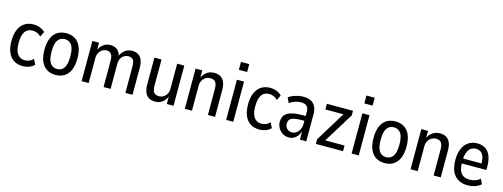

<svg xmlns="http://www.w3.org/2000/svg" viewBox="-17 -1482 5931 2266"><g transform="rotate(15 2949.0 -348.5)"><path d="M249 9Q185 9 139.5 -20.5Q94 -50 70 -107Q46 -164 46 -245Q46 -326 70.5 -383Q95 -440 140.5 -470Q186 -500 249 -500Q292 -500 329 -485.5Q366 -471 391 -446L361 -382Q340 -403 314 -415Q288 -427 257 -427Q197 -427 165.5 -382Q134 -337 134 -244Q134 -153 166 -108.5Q198 -64 256 -64Q288 -64 313.5 -76Q339 -88 359 -108L390 -45Q365 -19 328.5 -5Q292 9 249 9Z M651 9Q587 9 542 -20Q497 -49 473 -105.5Q449 -162 449 -246Q449 -329 473 -386Q497 -443 542 -471.5Q587 -500 651 -500Q714 -500 759 -471.5Q804 -443 828 -386Q852 -329 852 -246Q852 -162 828 -105.5Q804 -49 759 -20Q714 9 651 9ZM650 -63Q705 -63 735 -106.5Q765 -150 765 -246Q765 -343 735 -385.5Q705 -428 651 -428Q596 -428 566 -385.5Q536 -343 536 -246Q536 -150 566 -106.5Q596 -63 650 -63Z M969 0V-491H1050V-397H1047Q1058 -426 1078 -449.5Q1098 -473 1126.5 -486.5Q1155 -500 1190 -500Q1238 -500 1271.5 -474.5Q1305 -449 1315 -399H1313Q1329 -442 1365.5 -471Q1402 -500 1457 -500Q1497 -500 1527.5 -482.5Q1558 -465 1574.5 -427Q1591 -389 1591 -328V0H1504V-320Q1504 -381 1485 -404Q1466 -427 1431 -427Q1400 -427 1375.5 -412Q1351 -397 1337 -370Q1323 -343 1323 -305V0H1237V-320Q1237 -381 1216 -404Q1195 -427 1164 -427Q1133 -427 1108.5 -411.5Q1084 -396 1069.5 -368.5Q1055 -341 1055 -306V0Z M1866 9Q1824 9 1792.5 -8.5Q1761 -26 1744 -64.5Q1727 -103 1727 -162V-491H1814V-170Q1814 -131 1823.5 -107.5Q1833 -84 1851 -74Q1869 -64 1894 -64Q1924 -64 1949.5 -79Q1975 -94 1990 -121.5Q2005 -149 2005 -185V-491H2092V0H2010V-93H2012Q1994 -49 1957.5 -20Q1921 9 1866 9Z M2230 0V-491H2312V-397H2309Q2326 -442 2364.5 -471Q2403 -500 2457 -500Q2501 -500 2532.5 -482.5Q2564 -465 2581.5 -427Q2599 -389 2599 -328V0H2512V-321Q2512 -360 2502 -383.5Q2492 -407 2474 -417Q2456 -427 2431 -427Q2400 -427 2374 -412Q2348 -397 2332.5 -369.5Q2317 -342 2317 -305V0Z M2727 -610V-706H2828V-610ZM2735 0V-491H2822V0Z M3140 9Q3076 9 3030.5 -20.5Q2985 -50 2961 -107Q2937 -164 2937 -245Q2937 -326 2961.5 -383Q2986 -440 3031.5 -470Q3077 -500 3140 -500Q3183 -500 3220 -485.5Q3257 -471 3282 -446L3252 -382Q3231 -403 3205 -415Q3179 -427 3148 -427Q3088 -427 3056.5 -382Q3025 -337 3025 -244Q3025 -153 3057 -108.5Q3089 -64 3147 -64Q3179 -64 3204.5 -76Q3230 -88 3250 -108L3281 -45Q3256 -19 3219.5 -5Q3183 9 3140 9Z M3500 9Q3458 9 3424.5 -12Q3391 -33 3371.5 -67.5Q3352 -102 3352 -142Q3352 -194 3377.5 -225.5Q3403 -257 3455.5 -272Q3508 -287 3589 -287H3642V-228H3599Q3554 -228 3523 -223.5Q3492 -219 3473.5 -209.5Q3455 -200 3446 -183.5Q3437 -167 3437 -143Q3437 -104 3461.5 -81Q3486 -58 3522 -58Q3549 -58 3574 -75Q3599 -92 3614.5 -122.5Q3630 -153 3630 -192V-334Q3630 -385 3607.5 -407Q3585 -429 3537 -429Q3504 -429 3468.5 -418.5Q3433 -408 3396 -382L3367 -446Q3394 -464 3423.5 -475.5Q3453 -487 3485 -493.5Q3517 -500 3548 -500Q3602 -500 3639 -481Q3676 -462 3695 -424Q3714 -386 3714 -327V0H3636V-106H3638Q3627 -72 3607.5 -45.5Q3588 -19 3561.5 -5Q3535 9 3500 9Z M3831 0V-57L4072 -449L4074 -422H3834V-491H4153V-434L3911 -43L3909 -69H4163V0Z M4260 -610V-706H4361V-610ZM4268 0V-491H4355V0Z M4672 9Q4608 9 4563 -20Q4518 -49 4494 -105.5Q4470 -162 4470 -246Q4470 -329 4494 -386Q4518 -443 4563 -471.5Q4608 -500 4672 -500Q4735 -500 4780 -471.5Q4825 -443 4849 -386Q4873 -329 4873 -246Q4873 -162 4849 -105.5Q4825 -49 4780 -20Q4735 9 4672 9ZM4671 -63Q4726 -63 4756 -106.5Q4786 -150 4786 -246Q4786 -343 4756 -385.5Q4726 -428 4672 -428Q4617 -428 4587 -385.5Q4557 -343 4557 -246Q4557 -150 4587 -106.5Q4617 -63 4671 -63Z M4988 0V-491H5070V-397H5067Q5084 -442 5122.5 -471Q5161 -500 5215 -500Q5259 -500 5290.5 -482.5Q5322 -465 5339.5 -427Q5357 -389 5357 -328V0H5270V-321Q5270 -360 5260 -383.5Q5250 -407 5232 -417Q5214 -427 5189 -427Q5158 -427 5132 -412Q5106 -397 5090.5 -369.5Q5075 -342 5075 -305V0Z M5689 9Q5621 9 5572 -18.5Q5523 -46 5496.5 -102Q5470 -158 5470 -245Q5470 -323 5494 -380Q5518 -437 5563.5 -468.5Q5609 -500 5672 -500Q5732 -500 5773 -472.5Q5814 -445 5834.5 -391.5Q5855 -338 5855 -260V-223H5538V-283H5794L5780 -266Q5780 -358 5753 -396Q5726 -434 5673 -434Q5637 -434 5610.5 -414.5Q5584 -395 5569 -356Q5554 -317 5554 -255V-234Q5554 -173 5570 -135Q5586 -97 5616.5 -79.5Q5647 -62 5692 -62Q5725 -62 5758 -72.5Q5791 -83 5818 -108L5848 -47Q5814 -18 5773 -4.5Q5732 9 5689 9Z"/></g></svg>

Font: Nunito Sans 10pt Condensed Medium
Style: Regular
Weight: 500
Width: 3
Designer: Vernon Adams
Foundry: Vernon Adams
Version: Version 3.101;gftools[0.9.27]